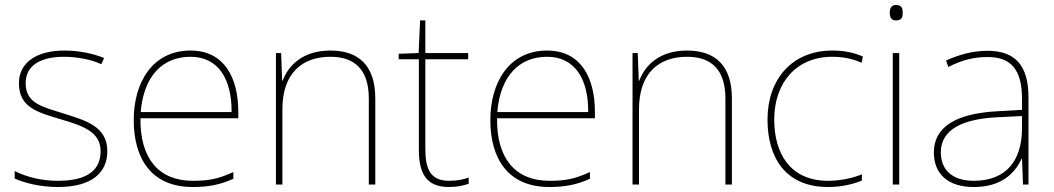

<svg xmlns="http://www.w3.org/2000/svg" viewBox="-20 -741 4233 771"><path d="M411 -134C411 -235 321 -258 233 -286C152 -312 83 -325 83 -407C83 -478 142 -513 238 -513C291 -513 350 -501 387 -483L398 -508C356 -525 301 -538 238 -538C126 -538 56 -489 56 -407C56 -309 131 -290 224 -262C312 -236 384 -212 384 -134C384 -60 334 -15 213 -15C151 -15 92 -28 39 -54V-24C77 -7 140 10 213 10C345 10 411 -45 411 -134Z M745 -538C591 -538 517 -408 517 -259C517 -104 588 10 754 10C818 10 866 0 917 -23V-50C855 -22 818 -15 754 -15C617 -15 542 -105 544 -266H937V-291C937 -430 880 -538 745 -538ZM745 -513C857 -513 911 -423 910 -291H545C557 -436 633 -513 745 -513Z M1307 -538C1195 -538 1138 -478 1115 -417H1113L1109 -528H1088V0H1114V-302C1114 -446 1192 -513 1307 -513C1404 -513 1461 -462 1461 -345V0H1487V-346C1487 -477 1421 -538 1307 -538Z M1783 -15C1709 -15 1688 -61 1688 -143V-503H1860V-528H1688V-659H1667L1661 -528L1581 -525V-503H1662V-140C1662 -47 1690 10 1783 10C1818 10 1840 4 1862 -3V-28C1840 -20 1816 -15 1783 -15Z M2177 -538C2023 -538 1949 -408 1949 -259C1949 -104 2020 10 2186 10C2250 10 2298 0 2349 -23V-50C2287 -22 2250 -15 2186 -15C2049 -15 1974 -105 1976 -266H2369V-291C2369 -430 2312 -538 2177 -538ZM2177 -513C2289 -513 2343 -423 2342 -291H1977C1989 -436 2065 -513 2177 -513Z M2739 -538C2627 -538 2570 -478 2547 -417H2545L2541 -528H2520V0H2546V-302C2546 -446 2624 -513 2739 -513C2836 -513 2893 -462 2893 -345V0H2919V-346C2919 -477 2853 -538 2739 -538Z M3305 10C3360 10 3408 -2 3441 -16V-41C3402 -25 3353 -15 3305 -15C3153 -15 3089 -125 3089 -261C3089 -409 3178 -513 3322 -513C3360 -513 3400 -507 3440 -489L3445 -514C3408 -530 3370 -538 3322 -538C3160 -538 3062 -422 3062 -261C3062 -106 3136 10 3305 10Z M3578 -721C3558 -721 3553 -706 3553 -690C3553 -673 3558 -659 3578 -659C3602 -659 3605 -673 3605 -690C3605 -706 3602 -721 3578 -721ZM3591 -528H3565V0H3591Z M3946 -537C3887 -537 3832 -522 3779 -498L3788 -472C3845 -501 3893 -512 3946 -512C4039 -512 4084 -463 4084 -343V-300L3981 -294C3824 -285 3730 -234 3730 -129C3730 -45 3784 10 3890 10C3998 10 4054 -42 4082 -103H4084L4088 0H4110V-350C4110 -480 4055 -537 3946 -537ZM3983 -270 4084 -275V-220C4082 -99 4023 -15 3890 -15C3805 -15 3758 -58 3758 -129C3758 -222 3847 -263 3983 -270Z"/></svg>

Font: Noto Sans Telugu Thin
Style: Regular
Weight: 100
Designer: Jelle Bosma - Monotype Design Team
Foundry: Monotype Imaging Inc.
Version: Version 2.005